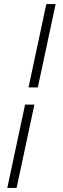

<svg xmlns="http://www.w3.org/2000/svg" viewBox="-20 -720 310 949"><path d="M121 -288 209 -700H255L167 -288ZM16 209 104 -203H150L62 209Z"/></svg>

Font: Red Hat Text
Style: Italic
Weight: 300
Italic angle: -12°
Designer: Pentagram, MCKL
Foundry: Pentagram, MCKL
Version: Version 1.023